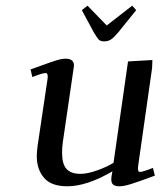

<svg xmlns="http://www.w3.org/2000/svg" viewBox="-20 -651 580 678"><path d="M87.9 -405.8Q151.9 -429.2 174.6 -436.5Q197.3 -443.8 210.9 -443.8Q241.2 -443.8 241.2 -419.9Q241.2 -418.9 238.8 -401.9L202.1 -150.9Q199.2 -129.9 199.2 -111.8Q199.2 -71.8 214.8 -54.4Q230.5 -37.1 264.2 -37.1Q289.6 -37.1 324.5 -49.8Q359.4 -62.5 380.9 -76.2L432.1 -434.1L518.1 -439L517.1 -411.1L467.8 -64.9Q464.8 -43.9 474.1 -43.9Q484.4 -43.9 520 -58.1L526.9 -30.8Q466.3 -8.3 441.4 -0.7Q416.5 6.8 402.8 6.8Q386.2 6.8 379.6 1Q373 -4.9 373 -17.1Q373 -26.4 375 -35.2L377 -45.9Q286.6 6.8 217.8 6.8Q160.6 6.8 135.3 -23.2Q109.9 -53.2 109.9 -99.1Q109.9 -114.7 112.8 -136.2L147.9 -372.1Q150.9 -393.1 141.1 -393.1Q129.9 -393.1 94.2 -378.9ZM269 -615.2 289.1 -630.9 356.9 -561 446.8 -630.9 460.9 -615.2 397.9 -537.1Q382.3 -518.6 372.1 -511.7Q361.8 -504.9 348.1 -504.9Q335 -504.9 329.1 -510.7Q323.2 -516.6 311 -537.1Z"/></svg>

Font: Dehuti Alt
Style: Bold-Italic
Weight: 700
Version: Version 1.2